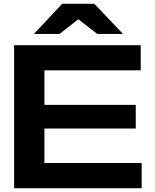

<svg xmlns="http://www.w3.org/2000/svg" viewBox="-20 -987 815 1007"><path d="M213 -313H692V-437H213V-618H718V-750H54V0H723V-132H213ZM158 -809H292L391 -886L490 -809H625L475 -967H306Z"/></svg>

Font: Bounded Med
Style: Regular
Weight: 500
Designer: Vlad Churkin
Version: Version 3.0